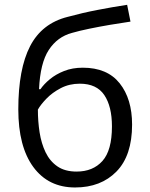

<svg xmlns="http://www.w3.org/2000/svg" viewBox="-20 -785 635 814"><path d="M57.6 -321.3Q57.6 -492.7 107.7 -589.4Q157.7 -686 266.6 -713.4Q329.1 -730.5 393.6 -742.9Q458 -755.4 519 -764.6L533.2 -693.4Q492.2 -687.5 446.3 -679.7Q400.4 -671.9 357.9 -663.1Q315.4 -654.3 285.2 -645.5Q223.1 -628.9 186.8 -573.2Q150.4 -517.6 145.5 -406.7H151.4Q166 -428.2 191.4 -449.2Q216.8 -470.2 252 -484.1Q287.1 -498 331.1 -498Q434.6 -498 487.3 -431.9Q540 -365.7 540 -256.8Q540 -125.5 473.9 -57.9Q407.7 9.8 298.3 9.8Q185.1 9.8 121.3 -76.9Q57.6 -163.6 57.6 -321.3ZM304.7 -57.6Q374 -57.6 414.3 -102.5Q454.6 -147.5 454.6 -249Q454.6 -334 422.1 -382.1Q389.6 -430.2 318.4 -430.2Q273.9 -430.2 237.8 -411.4Q201.7 -392.6 176.8 -366.7Q151.9 -340.8 140.6 -320.3Q140.6 -270.5 147.9 -223.6Q155.3 -176.8 173.3 -139.2Q191.4 -101.6 223.4 -79.6Q255.4 -57.6 304.7 -57.6Z"/></svg>

Font: Open Sans
Style: Regular
Weight: 400
Designer: Monotype Design Team
Foundry: Monotype Imaging Inc.
Version: Version 3.000; ttfautohint (v1.8.4)